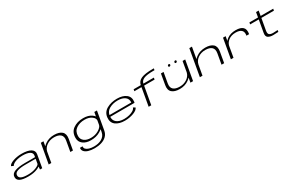

<svg xmlns="http://www.w3.org/2000/svg" viewBox="253 -2753 7504 4947"><g transform="rotate(-30 4005.5 -280.0)"><path d="M701 0 708 -84.5Q677.5 -61.5 625 -40Q511.5 6.5 352 6.5Q189.5 6.5 110 -34.2Q30.5 -75 34 -162Q37 -257.5 147.2 -298.8Q257.5 -340 450.5 -340H750L757 -381.5Q770.5 -455.5 701 -496.8Q631.5 -538 486 -538Q405.5 -538 335.8 -521.2Q266 -504.5 220.2 -477Q174.5 -449.5 165.5 -417.5L97 -448.5Q107 -477 143 -502.5Q179 -528 233 -547.5Q287 -567 352 -578.2Q417 -589.5 485.5 -589.5Q671 -589.5 761.5 -534.2Q852 -479 834 -375.5L767.5 0ZM718.5 -161 742 -296.5H445.5Q289 -296.5 203.2 -267.5Q117.5 -238.5 113 -170Q108.5 -104.5 170.2 -72.2Q232 -40 370.5 -40Q509.5 -40 610.5 -82Q711.5 -124 718 -161Z M959.5 0 1063.5 -586H1142L1117.5 -449.5Q1145.5 -480.5 1186.5 -510Q1299.5 -592 1457 -592Q1608 -592 1684.8 -524.5Q1761.5 -457 1736.5 -313.5L1681.5 0H1603.5L1657.5 -307.5Q1678.5 -427 1615.8 -482.8Q1553 -538.5 1426.5 -538.5Q1299.5 -538.5 1203.5 -470.5Q1118 -410 1093 -314L1037.5 0Z M2200.5 231.5Q2090.5 231.5 2013 206.8Q1935.5 182 1898.2 136.8Q1861 91.5 1871.5 30.5H1949.5Q1941 77.5 1972.5 111.5Q2004 145.5 2065.8 164Q2127.5 182.5 2209 182.5Q2270 182.5 2328 170Q2386 157.5 2434.2 130.8Q2482.5 104 2515.2 61.2Q2548 18.5 2559 -42.5L2572.5 -119.5Q2542.5 -92.5 2492.5 -63Q2377.5 5 2220.5 5Q2076 5 1987.8 -62.2Q1899.5 -129.5 1899.5 -243.5Q1899.5 -418 2022.2 -504.5Q2145 -591 2320.5 -591Q2476.5 -591 2570 -523Q2612 -492 2633 -464.5L2654.5 -584.5H2732.5L2637.5 -44.5Q2620.5 52 2558.5 113Q2496.5 174 2403.5 202.8Q2310.5 231.5 2200.5 231.5ZM2614.5 -357Q2617.5 -422 2545 -476.5Q2465 -537.5 2335 -537.5Q2185.5 -537.5 2083.2 -467Q1981 -396.5 1980 -255Q1979 -161 2051.5 -104.8Q2124 -48.5 2249 -48.5Q2379 -48.5 2480.5 -109.5Q2574 -165.5 2592.5 -232Z M3229 6Q3056.5 6 2957.2 -70.2Q2858 -146.5 2874 -294.5Q2890.5 -443.5 3022.5 -516.8Q3154.5 -590 3325.5 -590Q3494 -590 3593.8 -515.2Q3693.5 -440.5 3675.5 -298.5Q3672.5 -280 3669 -270.5H2946.5Q2942 -165 3012 -107Q3089.5 -43 3235 -43Q3318 -43 3391.2 -62.2Q3464.5 -81.5 3513.5 -114Q3562.5 -146.5 3573 -187L3633 -153Q3622.5 -119.5 3584.5 -90.5Q3546.5 -61.5 3490.2 -40Q3434 -18.5 3366.5 -6.2Q3299 6 3229 6ZM2952 -319.5H3601.5Q3611 -424.5 3536.5 -481.5Q3458.5 -541.5 3320.5 -541.5Q3178 -541.5 3070 -480.5Q2973 -425.5 2952 -319.5Z M3933.5 0 4027 -531H3815L3824 -584.5H4036.5Q4056.5 -695 4169.5 -743.5Q4283.5 -792 4509.5 -792H4544L4535.5 -741.5H4494.5Q4305.5 -741.5 4217 -703.5Q4130 -666 4114.5 -584.5H4425.5L4416.5 -531H4105L4011.5 0Z M5177 0 5201.5 -137.5Q5173 -106 5132 -76Q5019 6 4861.5 6Q4710.5 6 4633.5 -61.8Q4556.5 -129.5 4582 -272.5L4637 -586H4715L4661 -278.5Q4640 -159 4702.5 -103.2Q4765 -47.5 4891.5 -47.5Q5019 -47.5 5114.5 -115.5Q5202.5 -178 5226.5 -277.5L5281 -586H5359L5255 0ZM4918.5 -627Q4906 -627 4898 -635Q4890 -643 4890 -655Q4890 -670.5 4902 -682Q4914 -693.5 4929 -693.5Q4941 -693.5 4949.2 -685.2Q4957.5 -677 4957.5 -665Q4957.5 -649.5 4945.5 -638.2Q4933.5 -627 4918.5 -627ZM5109.5 -627Q5097 -627 5089 -635Q5081 -643 5081 -655Q5081 -670.5 5093 -682Q5105 -693.5 5120 -693.5Q5132 -693.5 5140.2 -685.2Q5148.5 -677 5148.5 -665Q5148.5 -649.5 5136.5 -638.2Q5124.5 -627 5109.5 -627Z M5457.5 0 5596.5 -785H5674.5L5615 -448.5Q5643.5 -480 5685 -510Q5798 -592 5955.5 -592Q6106.5 -592 6183.5 -524.5Q6260.5 -457 6235 -313.5L6180 0H6102L6156 -307.5Q6177 -427 6114.5 -482.8Q6052 -538.5 5925.5 -538.5Q5798 -538.5 5702.5 -470.5Q5612 -406.5 5589.5 -303L5535.5 0Z M7032 -326.5Q7051.5 -434.5 6997.8 -485.2Q6944 -536 6830 -536Q6698 -536 6613.5 -471.5Q6536.5 -412.5 6515.5 -328L6458 0H6380L6483 -584.5H6561L6538 -456Q6564.5 -487.5 6603.5 -516Q6704 -589.5 6861 -589.5Q7004 -589.5 7069.8 -527.2Q7135.5 -465 7111 -326.5Z M7639 6Q7542.5 6 7488 -30.8Q7433.5 -67.5 7451 -165L7515.5 -531H7259L7268.5 -584.5H7525L7550 -730H7628L7603 -584.5H7976.5L7967 -531H7593.5L7532 -184.5Q7518 -103 7553.5 -73.5Q7589 -44 7667 -44.5Q7729 -44.5 7801 -51.5L7792.5 -0.5Q7710 6 7639 6Z"/></g></svg>

Font: Anybody UltraExpanded Light
Style: Italic
Weight: 300
Width: 9
Italic angle: -10°
Designer: Tyler Finck
Foundry: Etcetera Type Company
Version: Version 1.010; ttfautohint (v1.8.3) -l 8 -r 50 -G 200 -x 14 